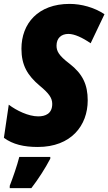

<svg xmlns="http://www.w3.org/2000/svg" viewBox="-26 -744 556 985"><path d="M168 10C339 10 424 -100 424 -229C424 -310 398 -365 331 -417C274 -460 264 -483 264 -510C264 -548 288 -570 325 -570C356 -570 397 -551 439 -522L510 -671C458 -706 391 -724 331 -724C169 -724 84 -623 84 -494C84 -409 115 -357 178 -304C224 -266 242 -242 242 -211C242 -160 206 -147 170 -147C120 -147 58 -177 19 -207L-6 -37C40 -3 97 10 168 10ZM24 209V221H135C169 177 206 120 232 70V61H73C62 105 40 168 24 209Z"/></svg>

Font: Noto Sans Condensed Black
Style: Italic
Weight: 900
Width: 3
Italic angle: -12°
Designer: Monotype Design Team
Foundry: Monotype Imaging Inc.
Version: Version 2.013